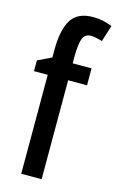

<svg xmlns="http://www.w3.org/2000/svg" viewBox="-119 -880 530 864"><g transform="rotate(15 146.5 -448.5)"><path d="M256 -527H168V-66H73V-527H9V-577L73 -608V-642Q73 -737 102.5 -784Q132 -831 204 -831Q229 -831 250 -826.5Q271 -822 293 -813L269 -737Q254 -741 241.5 -744Q229 -747 216 -747Q189 -747 179 -723.5Q169 -700 168 -643V-606H256Z"/></g></svg>

Font: Noto Sans Malayalam UI ExtraCondensed Medium
Style: Regular
Weight: 500
Width: 2
Designer: Jelle Bosma - Monotype Design Team
Foundry: Monotype Imaging Inc.
Version: Version 2.104; ttfautohint (v1.8.4.7-5d5b)